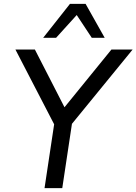

<svg xmlns="http://www.w3.org/2000/svg" viewBox="-20 -976 708 996"><path d="M211 0 267 -372 275 -304 60 -719H161L320 -409H306L558 -719H668L329 -304L359 -372L303 0ZM204 -780 343 -956H424L523 -780H456L378 -898L271 -780Z"/></svg>

Font: Nunitoga
Style: Medium Italic
Weight: 500
Italic angle: -9°
Designer: Vernon Adams
Foundry: Vernon Adams
Version: Version 1.0